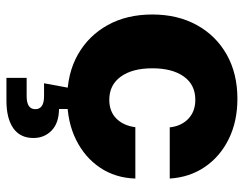

<svg xmlns="http://www.w3.org/2000/svg" viewBox="-102 -466 771 608"><g transform="rotate(90 284.0 -161.5)"><path d="M292 11.7Q211.9 11.7 152.1 -22.2Q92.3 -56.2 58.8 -116.7Q25.4 -177.2 25.4 -257.8Q25.4 -337.9 58.8 -398.7Q92.3 -459.5 152.3 -493.4Q212.4 -527.3 292 -527.3Q363.8 -527.3 419.4 -500Q475.1 -472.7 508.1 -424.3Q541 -376 544.9 -313H382.8Q378.9 -349.6 355.7 -371.8Q332.5 -394 295.4 -394Q248 -394 221.9 -357.7Q195.8 -321.3 195.8 -257.8Q195.8 -194.3 222.2 -158Q248.5 -121.6 295.4 -121.6Q332.5 -121.6 355 -144Q377.4 -166.5 382.3 -204.1H544.9Q543 -141.1 510.5 -92.5Q478 -43.9 421.6 -16.1Q365.2 11.7 292 11.7ZM226.1 204.1V140.1H284.2Q325.2 140.1 325.2 112.8Q325.2 85 284.2 85H243.2L262.7 -20.5H324.7V37.6Q369.1 38.1 392.8 61Q416.5 84 416.5 118.7Q416.5 160.6 385.5 182.4Q354.5 204.1 298.3 204.1Z"/></g></svg>

Font: Inter Display ExtraBold
Style: Regular
Weight: 800
Designer: Rasmus Andersson
Foundry: rsms
Version: Version 4.000;git-a52131595